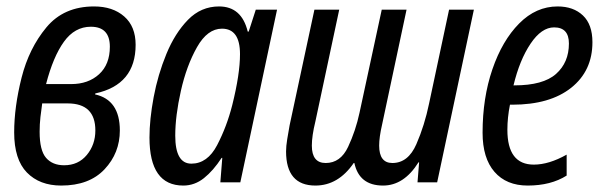

<svg xmlns="http://www.w3.org/2000/svg" viewBox="-20 -566 1876 596"><path d="M170 10Q257 10 304.5 -40.5Q352 -91 352 -161Q352 -256 275 -273L276 -276Q401 -303 401 -427Q401 -484 365.5 -515Q330 -546 272 -546Q178 -546 124 -481Q70 -416 47 -325Q24 -234 24 -155Q24 -71 63.5 -30.5Q103 10 170 10ZM123 -305Q145 -390 178.5 -436.5Q212 -483 262 -483Q321 -483 321 -421Q321 -366 287.5 -335.5Q254 -305 201 -305ZM179 -53Q143 -53 123 -76Q103 -99 103 -157Q103 -180 105.5 -202.5Q108 -225 111 -245H190Q276 -245 276 -161Q276 -117 249.5 -85Q223 -53 179 -53Z M549 10Q584 10 613 -13Q642 -36 668 -76H670L664 0H726L840 -536H774L752 -468H749Q730 -546 660 -546Q604 -546 563.5 -504.5Q523 -463 496.5 -398.5Q470 -334 457 -264.5Q444 -195 444 -139Q444 10 549 10ZM574 -58Q524 -58 524 -145Q524 -206 541.5 -284Q559 -362 591.5 -419.5Q624 -477 669 -477Q725 -477 725 -398Q725 -336 701 -240Q684 -173 654 -115.5Q624 -58 574 -58Z M959 10Q1030 10 1078 -60H1080Q1095 10 1169 10Q1234 10 1279 -62H1281L1276 0H1337L1451 -536H1374L1312 -245Q1298 -177 1272.5 -118.5Q1247 -60 1198 -60Q1157 -60 1157 -114Q1157 -140 1166 -179L1242 -536H1165L1096 -216Q1084 -160 1060.5 -110Q1037 -60 991 -60Q948 -60 948 -114Q948 -144 959 -189L1033 -536H956L879 -177Q875 -155 871.5 -133.5Q868 -112 868 -96Q868 10 959 10Z M1618 10Q1690 10 1739 -21V-86Q1684 -55 1637 -55Q1555 -55 1555 -163Q1555 -201 1563 -241H1570Q1687 -241 1753 -293.5Q1819 -346 1819 -435Q1819 -490 1789.5 -518Q1760 -546 1711 -546Q1644 -546 1591.5 -493Q1539 -440 1508.5 -351Q1478 -262 1478 -154Q1478 -75 1515 -32.5Q1552 10 1618 10ZM1574 -301Q1593 -380 1627 -430.5Q1661 -481 1700 -481Q1746 -481 1746 -431Q1746 -372 1706 -336.5Q1666 -301 1577 -301Z"/></svg>

Font: Noto Sans UI Condensed
Style: Italic
Weight: 400
Width: 3
Italic angle: -12°
Designer: Monotype Design Team
Foundry: Monotype Imaging Inc.
Version: Version 1.901